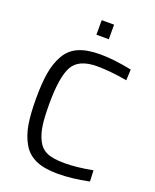

<svg xmlns="http://www.w3.org/2000/svg" viewBox="-162 -977 869 1078"><g transform="rotate(20 272.0 -437.5)"><path d="M503 -11Q400 10 318 10Q236 10 185.5 -12.5Q135 -35 107.5 -82.5Q80 -130 69.5 -191.5Q59 -253 59 -345Q59 -437 69.5 -499.5Q80 -562 107.5 -610Q135 -658 185 -680Q235 -702 315 -702Q395 -702 503 -680L500 -615Q399 -633 320 -633Q210 -633 174.5 -567.5Q139 -502 139 -344Q139 -265 145.5 -217Q152 -169 171 -130.5Q190 -92 226.5 -75.5Q263 -59 333.5 -59Q404 -59 500 -77ZM255 -798V-885H329V-798Z"/></g></svg>

Font: Titillium Web
Style: Regular
Weight: 400
Version: Version 1.002;PS 57.000;hotconv 1.0.70;makeotf.lib2.5.55311